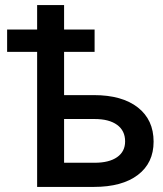

<svg xmlns="http://www.w3.org/2000/svg" viewBox="-20 -735 640 755"><path d="M126 0V-531H8V-619H126V-715H232V-619H352V-531H232V-361H349Q460 -361 522 -312.5Q584 -264 584 -178Q584 -94 522 -47Q460 0 349 0ZM232 -95H352Q409 -95 440.5 -117Q472 -139 472 -179Q472 -221 440.5 -244Q409 -267 352 -267H232Z"/></svg>

Font: Geist Mono SemiBold
Style: Regular
Weight: 600
Monospace: yes
Designer: Basement.studio, Andrés Briganti, Mateo Zaragoza
Foundry: Basement.studio, Vercel, Andrés Briganti, Guido Ferreyra, Mateo Zaragoza
Version: Version 1.500; ttfautohint (v1.8.4.7-5d5b)